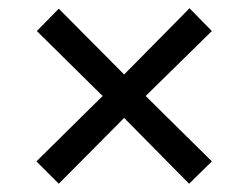

<svg xmlns="http://www.w3.org/2000/svg" viewBox="-20 -483 599 464"><path d="M122 -39 68 -93 228 -251 69 -408 122 -462 280 -303 438 -463 492 -408 332 -251 492 -93 437 -39 280 -198Z"/></svg>

Font: Cairo Play Medium
Style: Regular
Weight: 500
Version: Version 3.119